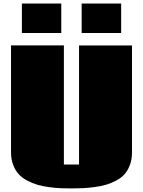

<svg xmlns="http://www.w3.org/2000/svg" viewBox="-20 -1032 798 1071"><path d="M41.5 0ZM655.8 -1012.2V-848.1H435.5V-1012.2ZM321.8 -1012.2V-848.1H102.1V-1012.2ZM336.4 -114.3H420.9V-778.3H716.3V-180.7Q716.3 -142.6 704.8 -112.1Q693.4 -81.5 675.3 -61Q657.2 -40.5 629.2 -25.4Q601.1 -10.3 573.2 -2Q545.4 6.3 509 11.2Q472.7 16.1 443.4 17.6Q414.1 19 377.9 19Q344.2 19 316.4 17.8Q288.6 16.6 252.4 11.7Q216.3 6.8 188.2 -1.5Q160.2 -9.8 131.6 -24.9Q103 -40 84.2 -60.5Q65.4 -81.1 53.5 -112.1Q41.5 -143.1 41.5 -181.2V-778.8H336.4Z"/></svg>

Font: Coda
Style: Heavy
Weight: 800
Version: Version 2.000; ttfautohint (v0.8) -r 50 -G 200 -x